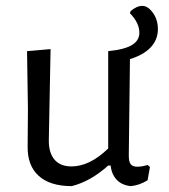

<svg xmlns="http://www.w3.org/2000/svg" viewBox="-20 -627 576 653"><path d="M517 -528Q517 -492 492.5 -466Q468 -440 422 -426L418 -98Q418 -77 424.5 -68.5Q431 -60 447 -60Q463 -60 482 -66L490 -59L482 -14Q455 3 425 6Q395 3 377.5 -15Q360 -33 356 -64H348Q288 -10 224 6Q150 6 111.5 -29Q73 -64 74 -129L75 -255L72 -453L152 -460L146 -148Q146 -107 165.5 -84Q185 -61 223 -61Q285 -61 348 -122V-453L378 -457Q417 -464 435.5 -478.5Q454 -493 454 -516Q454 -549 422 -582L424 -589Q445 -607 464 -607Q483 -607 500 -583.5Q517 -560 517 -528Z"/></svg>

Font: Alegreya Sans
Style: Regular
Weight: 400
Designer: Juan Pablo del Peral
Foundry: Huerta Tipografica
Version: Version 2.008; ttfautohint (v1.6)